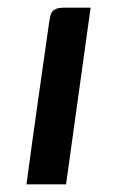

<svg xmlns="http://www.w3.org/2000/svg" viewBox="-20 -480 297 500"><path d="M49 0Q63 -105 78 -211Q93 -317 108 -422Q110 -435 112.5 -443Q115 -451 123 -455.5Q131 -460 148 -460H216L152 0Z"/></svg>

Font: Genos Medium
Style: Italic
Weight: 500
Italic angle: -8°
Designer: Robert E. Leuschke
Foundry: Robert E. Leuschke
Version: Version 1.010